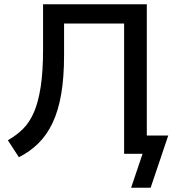

<svg xmlns="http://www.w3.org/2000/svg" viewBox="-20 -725 824 905"><path d="M598 160 652 0H565V-614H282V-465Q282 -360 268.5 -281.5Q255 -203 228 -146Q201 -89 161 -49.5Q121 -10 69 16L17 -64Q58 -87 89 -118Q120 -149 140.5 -197Q161 -245 172 -317Q183 -389 183 -492V-705H672V-86H773L690 160Z"/></svg>

Font: NunitoSans_10ptSemiBold
Style: Regular
Weight: 600
Designer: Vernon Adams
Foundry: Vernon Adams
Version: Version 3.101;gftools[0.9.27]